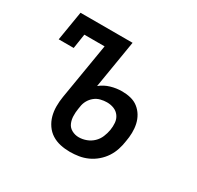

<svg xmlns="http://www.w3.org/2000/svg" viewBox="-122 -671 843 821"><g transform="rotate(30 300.0 -261.0)"><path d="M312 8Q288 8 265 3Q242 -2 223 -14Q204 -26 191 -45Q178 -64 172 -86Q166 -108 166 -132.5Q166 -157 170 -181L216 -457H116L105 -385H31L55 -530H312L273 -294Q295 -312 322.5 -320Q350 -328 378 -328Q400 -328 420.5 -323Q441 -318 457 -305.5Q473 -293 483.5 -275.5Q494 -258 498.5 -237.5Q503 -217 502.5 -195Q502 -173 498 -152Q495 -130 488 -108.5Q481 -87 468.5 -68Q456 -49 438 -33.5Q420 -18 399 -8.5Q378 1 356 4.5Q334 8 313 8H312Q312 8 312 8Q312 8 312 8ZM314 -65Q333 -65 351.5 -72Q370 -79 384 -92.5Q398 -106 405.5 -124Q413 -142 416 -160Q419 -178 417.5 -196Q416 -214 406 -228Q396 -242 380 -248.5Q364 -255 345 -255Q330 -255 314 -251Q298 -247 285 -236.5Q272 -226 264 -211.5Q256 -197 254 -181L252 -169Q249 -151 249.5 -132.5Q250 -114 257 -98Q264 -82 280 -73.5Q296 -65 314 -65Z"/></g></svg>

Font: Iosevka Curly Slab Extended
Style: Italic
Weight: 400
Width: 7
Italic angle: -9°
Monospace: yes
Designer: Belleve Invis
Foundry: Belleve Invis
Version: Version 11.1.0; ttfautohint (v1.8.3)